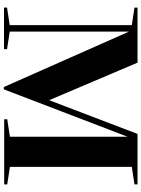

<svg xmlns="http://www.w3.org/2000/svg" viewBox="113 -853 742 1008"><g transform="rotate(90 484.0 -349.0)"><path d="M437 2H449L698 -648V-30L606 -16V0H948V-16L856 -30V-670L948 -684V-700H683L506 -236L309 -700H20V-684L112 -670V-29L20 -15V1H238V-15L146 -29V-655Z"/></g></svg>

Font: Mazius Display
Style: Bold
Weight: 700
Designer: Alberto Casagrande & Collletttivo
Foundry: Collletttivo
Version: Version 2.000;Glyphs 3.2 (3221)